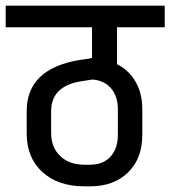

<svg xmlns="http://www.w3.org/2000/svg" viewBox="-55 -658 600 676"><path d="M357 -432Q399 -411 422.5 -370Q446 -329 446 -274V-183Q446 -100 396 -51Q346 -2 263 -2H242Q149 -2 94 -52.5Q39 -103 39 -188V-267Q39 -416 226 -447L262 -452V-453H265L269 -454V-562H-35V-638H525V-562H357ZM360 -273Q360 -319 336 -347Q312 -375 270 -378L226 -371Q125 -353 125 -266V-191Q125 -139 157 -108.5Q189 -78 243 -78H262Q308 -78 334 -106.5Q360 -135 360 -184Z"/></svg>

Font: Akshar
Style: Regular
Weight: 400
Designer: Tall Chai
Foundry: Tall Chai
Version: Version 1.000